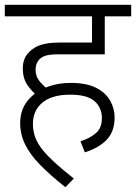

<svg xmlns="http://www.w3.org/2000/svg" viewBox="-20 -642 566 799"><path d="M145 -236Q118 -255 96.5 -284.5Q75 -314 75 -356Q75 -380 82 -397Q89 -414 102 -426Q115 -439 131.5 -447.5Q148 -456 172 -460.5Q196 -465 228 -465H363V-574H0V-622H526V-574H416V-416H226Q191 -416 172.5 -411Q154 -406 143 -394Q136 -386 132 -376Q128 -366 128 -352Q128 -323 147 -301Q166 -279 187 -265ZM315 -54Q353 -66 378.5 -87.5Q404 -109 404 -150Q404 -194 373.5 -221Q343 -248 272 -248Q196 -248 156.5 -215Q117 -182 117 -127Q117 -103 123.5 -80Q130 -57 147.5 -31.5Q165 -6 199 26Q233 58 287 101L252 137Q189 87 147 44Q105 1 84.5 -41Q64 -83 64 -129Q64 -183 93 -220.5Q122 -258 170 -277.5Q218 -297 274 -297Q340 -297 380 -276.5Q420 -256 438.5 -223Q457 -190 457 -153Q457 -96 425 -61.5Q393 -27 333 -8Z"/></svg>

Font: Noto Sans Devanagari Light
Style: Regular
Weight: 300
Version: Version 2.003